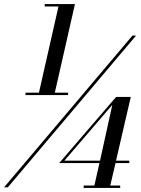

<svg xmlns="http://www.w3.org/2000/svg" viewBox="-37 -826 698 949"><path d="M-17 100 617.5 -650H635.5L1.5 100ZM184 -806H333.5L234 -368H299.5V-356H89V-368H155.5L252 -794H184ZM537 -347H609.5L536.5 -32H602V-20H534L508 91H557V103H376.5V91H429.5L454.5 -20H255.5ZM518 -307.5 281.5 -32H457.5Z"/></svg>

Font: Bodoni Moda 11pt SemiBold
Style: Italic
Weight: 600
Italic angle: -13°
Designer: Owen Earl
Foundry: indestructible type
Version: Version 2.004